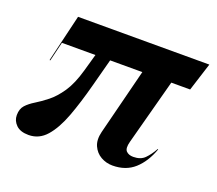

<svg xmlns="http://www.w3.org/2000/svg" viewBox="-87 -577 795 705"><g transform="rotate(20 310.0 -225.0)"><path d="M84 10Q51.8 10 35.4 -6.1Q19 -22.2 19 -44Q19 -68.6 32 -82.9Q45 -97.1 65.9 -109.8Q86.9 -122.5 110.9 -141.5Q135 -160.5 157.6 -193.7Q180.1 -226.9 196 -283L214.9 -350H84L66 -275H63L107 -460H620L585 -350H511.4L443 -94Q435.5 -66.2 445.2 -56.1Q455 -46 473 -46Q501.5 -46 517.6 -62.2Q533.8 -78.5 548 -104L550 -103Q531.2 -50.5 497.5 -20.2Q463.8 10 412 10Q387.5 10 366.4 -1.9Q345.4 -13.9 335.2 -36.7Q325 -59.5 333 -92L398.2 -350H272.4L244 -243Q224.5 -169 203.2 -111.9Q181.9 -54.9 153.4 -22.4Q125 10 84 10Z"/></g></svg>

Font: Bodoni* 72 Medium
Style: Italic
Weight: 500
Italic angle: -13°
Version: Version 1.002; ttfautohint (v0.97) -l 8 -r 50 -G 200 -x 14 -